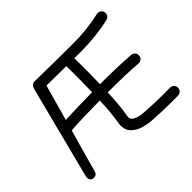

<svg xmlns="http://www.w3.org/2000/svg" viewBox="-157 -958 1250 1250"><g transform="rotate(-45 468.5 -332.5)"><path d="M894 -679.2C889.6 -698.7 869.6 -711.9 850.1 -706.5C772.5 -688.5 689.9 -679.7 602.5 -679.7C571.3 -679.7 285.6 -682.1 254.4 -683.6C232.9 -685.1 220.7 -667 215.3 -647L52.7 -13.2C48.3 5.9 51.3 24.4 69.3 31.7C89.4 39.1 109.4 30.3 114.7 10.7L198.2 -286.6C251.5 -291.5 372.6 -294.4 465.3 -295.4C462.9 -226.6 457 -161.6 448.7 -112.8C446.8 -103.5 445.3 -94.2 445.3 -84.5C445.3 -54.7 454.1 -31.7 472.2 -14.6C489.7 2.9 511.2 15.1 537.1 22.9C563 30.3 587.4 35.2 611.3 36.6C673.3 40.5 724.1 43 787.1 43C808.1 43 827.6 43 848.6 42.5C869.6 42 885.3 24.9 884.8 4.9C884.3 -15.1 867.2 -31.2 847.2 -30.8C827.1 -30.3 808.1 -30.3 787.1 -30.3C726.1 -30.3 677.2 -32.7 615.2 -36.6C589.4 -38.1 567.4 -43 548.3 -50.8C529.3 -58.6 519.5 -70.3 519.5 -86.4C519.5 -91.8 520 -98.1 522 -108.4C531.2 -161.1 536.6 -226.1 539.1 -295.9H551.3C648.4 -295.9 744.1 -293 814 -287.1C835 -285.6 852.1 -300.8 853.5 -320.8C855.5 -341.8 840.3 -358.4 820.3 -360.4C746.6 -366.2 649.4 -369.1 551.3 -369.1H541.5C543 -429.7 543 -491.2 543 -546.4C543 -567.4 543 -587.4 542.5 -606.9C573.2 -606.4 593.3 -606.4 602.5 -606.4C694.3 -606.4 782.2 -615.7 866.7 -635.3C886.2 -639.6 899.4 -659.7 894 -679.2ZM288.6 -609.4C308.1 -608.9 335 -608.9 368.7 -608.4C402.3 -607.9 435.5 -607.9 469.2 -607.4C469.7 -588.4 469.7 -567.9 469.7 -546.4C469.7 -491.2 469.7 -429.7 467.8 -368.7C426.3 -368.2 382.3 -367.2 336.9 -366.2C291 -364.7 252 -363.3 219.2 -361.8Z"/></g></svg>

Font: Mikhak
Style: Regular
Weight: 400
Designer: Amin Abedi
Version: Version 3.2